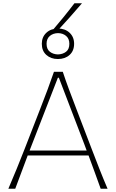

<svg xmlns="http://www.w3.org/2000/svg" viewBox="-20 -1151 708 1171"><path d="M31 0Q56 -58 81.8 -121.2Q107.5 -184.5 130 -242L225 -486.5Q250.5 -552 270.5 -605.5Q290.5 -659 309 -713H363Q381 -658.5 400.8 -605.5Q420.5 -552.5 446 -486L540 -240.5Q562.5 -181.5 587 -119.2Q611.5 -57 636 0H594Q576.5 -49 557.5 -101Q538.5 -153 520 -203H149Q109.5 -99.5 73 0ZM177 -275.5Q169 -254.5 160.5 -233H508.5Q501 -253.5 494 -272L339 -677H333ZM333 -791Q290.5 -791 262.8 -815.8Q235 -840.5 235 -884Q235 -925.5 262.8 -951.2Q290.5 -977 334 -977Q377 -977 404.5 -951.2Q432 -925.5 432 -884Q432 -840.5 404.2 -815.8Q376.5 -791 333 -791ZM333 -819Q363 -820 383 -835.5Q403 -851 403 -884Q403 -915 383.2 -931.8Q363.5 -948.5 334 -949Q304 -948.5 284 -931.8Q264 -915 264 -884Q264 -851 284 -835.5Q304 -820 333 -819ZM292 -956Q329 -999.5 364.8 -1043.2Q400.5 -1087 434 -1131H480Q442.5 -1087 403.8 -1043.8Q365 -1000.5 325 -957Z"/></svg>

Font: Commissioner Flair Thin
Style: Regular
Weight: 100
Designer: Kostas Bartsokas
Foundry: Kostas Bartsokas
Version: Version 1.000; ttfautohint (v1.8.3)